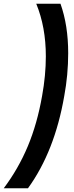

<svg xmlns="http://www.w3.org/2000/svg" viewBox="-77 -892 396 1022"><path d="M-57 110Q21 6 71 -113.5Q121 -233 147 -381Q167 -491 167 -592Q167 -748 116 -872H245Q286 -757 286 -609Q286 -494 265 -381Q214 -86 72 110Z"/></svg>

Font: Open Sauce One ExtraBold Italic
Style: Regular
Weight: 800
Italic angle: -10°
Designer: Alfredo Marco Pradil
Foundry: Creative Sauce Fz LLC
Version: Version 1.477